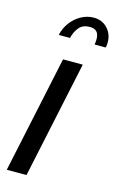

<svg xmlns="http://www.w3.org/2000/svg" viewBox="-114 -779 511 827"><g transform="rotate(15 141.5 -365.0)"><path d="M116 -522H204L93 0H5ZM71 -619Q78 -651 97 -676Q116 -701 142.5 -715.5Q169 -730 198 -730Q236 -730 259.5 -704.5Q283 -679 283 -643Q283 -637 282.5 -631Q282 -625 280 -619H231Q232 -626 232.5 -632Q233 -638 233 -644Q233 -687 192 -687Q161 -687 144.5 -667.5Q128 -648 121 -619Z"/></g></svg>

Font: Raleway Thin Medium
Style: Italic
Weight: 500
Italic angle: -12°
Version: Version 4.026